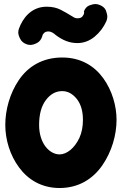

<svg xmlns="http://www.w3.org/2000/svg" viewBox="-20 -858 606 954"><path d="M289.1 -572.3C190.9 -572.3 119.1 -527.3 73.7 -460.4C28.3 -393.6 6.3 -311.5 6.3 -237.3C6.3 -163.6 29.8 -86.4 75.2 -25.4C120.1 35.6 188 76.2 275.9 76.2C371.1 76.2 441.9 30.8 488.8 -37.1C535.6 -105 559.1 -188 559.1 -262.7C559.1 -331.1 537.6 -407.7 493.2 -469.2C448.7 -530.8 381.3 -572.3 289.1 -572.3ZM289.1 -405.3C316.4 -405.3 340.3 -392.6 361.3 -366.7C381.8 -340.8 392.1 -306.2 392.1 -262.7C392.1 -228.5 386.2 -198.7 374.5 -172.9C350.6 -121.6 311.5 -90.8 275.9 -90.8C228 -90.8 174.3 -142.6 174.3 -237.3C174.3 -290 185.5 -331.1 208 -360.8C230.5 -390.6 257.3 -405.3 289.1 -405.3ZM113.3 -637.7C119.6 -635.7 125.5 -634.8 131.3 -634.8C140.6 -634.8 151.9 -638.2 164.1 -644.5C176.3 -650.9 184.6 -661.6 189.9 -677.2C189.5 -676.8 189.5 -676.3 189.5 -676.3C189.5 -676.8 189.9 -678.2 190.9 -681.6C192.4 -688 201.2 -701.7 219.2 -701.7C236.3 -701.7 245.6 -693.4 259.3 -682.1C292 -658.2 324.7 -644 364.3 -644C396 -644 424.8 -654.8 450.2 -675.8C475.6 -696.8 495.1 -722.7 508.8 -753.4C511.7 -760.7 513.2 -768.1 513.2 -775.9C513.2 -783.2 510.7 -793.5 506.3 -805.7C501.5 -817.9 491.2 -826.7 476.1 -833C468.8 -836.4 461.4 -837.9 453.6 -837.9C445.8 -837.9 436 -835.4 423.8 -831.1C411.6 -826.2 402.3 -815.9 396.5 -800.3C397 -800.8 397 -800.8 397.5 -800.8C397.9 -800.8 397.9 -799.8 397.9 -797.9C397.9 -796.9 397.9 -794.4 397.5 -791C397 -787.6 394.5 -782.7 389.6 -776.4C384.8 -770 376.5 -767.1 364.3 -767.1C350.6 -767.1 345.7 -773.4 334.5 -779.3C318.8 -789.1 301.3 -799.3 281.2 -809.6C261.2 -819.8 238.3 -824.7 211.9 -824.7C135.3 -824.7 92.3 -767.1 73.7 -714.4C71.8 -708.5 70.8 -702.6 70.8 -696.8C70.8 -687.5 74.2 -676.8 80.6 -664.6C86.9 -651.9 97.7 -643.1 113.3 -637.7Z"/></svg>

Font: Mikhak Black
Style: Regular
Weight: 900
Designer: Amin Abedi
Version: Version 3.2